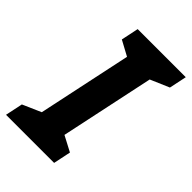

<svg xmlns="http://www.w3.org/2000/svg" viewBox="-241 -803 892 892"><g transform="rotate(45 204.5 -357.0)"><path d="M287 0 305 -86 229 -126 327 -588 420 -628 438 -714H122L104 -628L178 -588L80 -126L-11 -86L-29 0Z"/></g></svg>

Font: BC Sans
Style: Bold Italic
Weight: 700
Italic angle: -12°
Designer: Monotype Design Team
Province of B.C.
Foundry: Monotype Imaging Inc.
Version: Version 2.000;GOOG;noto-source:20170915:90ef993387c0